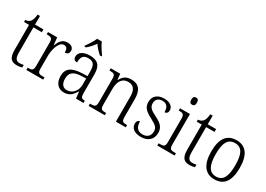

<svg xmlns="http://www.w3.org/2000/svg" viewBox="-3 -1557 3268 2358"><g transform="rotate(30 1631.0 -378.0)"><path d="M206 10C232 10 260 5 278 -1V-37C258 -33 242 -30 220 -30C173 -30 150 -60 150 -139V-496H269V-536H150V-658H116C111 -603 101 -573 83 -553C67 -535 43 -526 17 -525V-496H88V-143C88 -29 123 10 206 10Z M336 0H575V-32H550C500 -32 478 -38 478 -103V-275C478 -373 514 -498 584 -498C624 -498 638 -474 638 -421C679 -421 695 -444 695 -475C695 -517 665 -545 607 -545C531 -545 501 -489 478 -431H475L464 -536H334V-504H341C395 -504 416 -497 416 -433V-106C416 -39 394 -32 344 -32H336Z M809 -619V-606H833C872 -641 903 -674 931 -715C958 -674 990 -641 1029 -606H1053V-619C1024 -657 982 -721 964 -766H898C880 -721 838 -657 809 -619ZM874 10C956 10 993 -40 1025 -92H1030L1040 0H1147V-32H1143C1099 -32 1087 -46 1087 -111V-375C1087 -493 1037 -544 928 -544C831 -544 775 -503 775 -445C775 -408 794 -391 829 -391C829 -462 849 -506 926 -506C1009 -506 1025 -454 1025 -372V-310L948 -307C805 -301 737 -254 737 -148C737 -40 796 10 874 10ZM889 -33C828 -33 801 -79 801 -145C801 -224 840 -269 958 -274L1025 -277V-185C1025 -103 969 -33 889 -33Z M1219 0H1449V-32H1441C1388 -32 1368 -38 1368 -102V-326C1368 -421 1402 -499 1497 -499C1577 -499 1606 -443 1606 -354V0H1746V-32H1739C1686 -32 1669 -39 1669 -105V-354C1669 -485 1617 -544 1515 -544C1450 -544 1405 -522 1370 -454H1366L1358 -536H1224V-504H1235C1285 -504 1306 -497 1306 -433V-105C1306 -39 1285 -32 1231 -32H1219Z M1964 10C2062 10 2126 -45 2126 -138C2126 -211 2094 -252 1999 -299C1920 -338 1884 -365 1884 -421C1884 -471 1912 -508 1975 -508C2034 -508 2065 -473 2065 -399C2095 -399 2111 -418 2111 -450C2111 -499 2068 -543 1982 -543C1890 -543 1830 -494 1830 -412C1830 -333 1869 -298 1969 -245C2051 -203 2071 -177 2071 -129C2071 -68 2035 -27 1966 -27C1888 -27 1861 -78 1861 -151C1841 -151 1819 -136 1819 -95C1819 -37 1866 10 1964 10Z M2312 -647C2335 -647 2352 -659 2352 -698C2352 -737 2335 -749 2312 -749C2289 -749 2272 -737 2272 -698C2272 -659 2289 -647 2312 -647ZM2193 0H2439V-32H2421C2367 -32 2347 -39 2347 -105V-536H2206V-504H2215C2265 -504 2285 -496 2285 -431V-103C2285 -39 2265 -32 2211 -32H2193Z M2655 10C2681 10 2709 5 2727 -1V-37C2707 -33 2691 -30 2669 -30C2622 -30 2599 -60 2599 -139V-496H2718V-536H2599V-658H2565C2560 -603 2550 -573 2532 -553C2516 -535 2492 -526 2466 -525V-496H2537V-143C2537 -29 2572 10 2655 10Z M3005 10C3138 10 3208 -79 3208 -268C3208 -456 3135 -544 3008 -544C2872 -544 2803 -455 2803 -268C2803 -80 2879 10 3005 10ZM3006 -30C2908 -30 2867 -113 2867 -268C2867 -425 2905 -504 3007 -504C3106 -504 3144 -426 3144 -268C3144 -116 3108 -30 3006 -30Z"/></g></svg>

Font: Noto Serif Thai SemiCondensed Light
Style: Regular
Weight: 300
Width: 4
Designer: Monotype Design Team
Foundry: Monotype Imaging Inc.
Version: Version 2.002